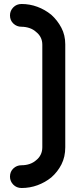

<svg xmlns="http://www.w3.org/2000/svg" viewBox="-20 -839 399 962"><path d="M192 -615Q192 -635 184 -651Q176 -667 162 -678Q147 -692 127.5 -698.5Q108 -705 87 -705Q64 -705 47 -721Q30 -737 30 -762Q30 -785 46.5 -802Q63 -819 88 -819Q129 -819 167 -805Q205 -791 237 -765Q268 -737 287.5 -700Q307 -663 307 -617V-101Q307 -53 288 -15.5Q269 22 237 50Q206 75 168 89Q130 103 88 103Q63 103 46.5 86Q30 69 30 46Q30 21 47 5Q64 -11 87 -11Q133 -11 162 -37Q176 -48 184 -64.5Q192 -81 192 -101Z"/></svg>

Font: VDS
Style: Bold
Weight: 700
Designer: artmaker
Foundry: artmaker
Version: Version 1.000 2009 initial release